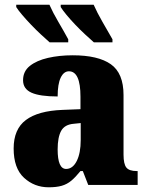

<svg xmlns="http://www.w3.org/2000/svg" viewBox="-20 -786 628 816"><path d="M187 10Q126 10 82 -30.5Q38 -71 38 -155Q38 -237 90 -276Q142 -315 246 -319L322 -322V-375Q322 -483 273 -483Q251 -483 238 -456Q225 -429 225 -376Q150 -376 114 -392Q78 -408 78 -445Q78 -483 107 -506Q136 -529 184 -540Q232 -551 289 -551Q397 -551 451 -513Q505 -475 505 -382V-129Q505 -89 517 -74Q529 -59 561 -59H565V0H355L332 -59H322Q301 -33 283 -18Q265 -3 242.5 3.5Q220 10 187 10ZM261 -68Q289 -68 306 -101.5Q323 -135 323 -191V-263L294 -260Q255 -257 240 -230Q225 -203 225 -151Q225 -68 261 -68ZM379 -606Q363 -620 342 -639.5Q321 -659 300 -681Q279 -703 262.5 -723Q246 -743 238 -756V-766H378Q393 -732 415.5 -693Q438 -654 458 -619V-606ZM191 -606Q175 -620 154 -639.5Q133 -659 112 -681Q91 -703 74 -723Q57 -743 49 -756V-766H190Q205 -732 228 -693Q251 -654 270 -619V-606Z"/></svg>

Font: Noto Serif SemiCondensed Black
Style: Regular
Weight: 900
Width: 4
Designer: Monotype Design Team
Foundry: Monotype Imaging Inc.
Version: Version 2.014; ttfautohint (v1.8.4.7-5d5b)